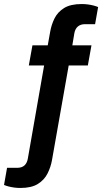

<svg xmlns="http://www.w3.org/2000/svg" viewBox="-98 -751 507 953"><path d="M3 182Q-12 182 -27 180Q-42 178 -55.5 174.5Q-69 171 -78 167L-63 82H-13Q10 82 23 70.5Q36 59 40 37L121 -426H45L63 -526H139L151 -593Q157 -628 172.5 -659.5Q188 -691 220 -711Q252 -731 308 -731Q323 -731 338 -729Q353 -727 366.5 -723.5Q380 -720 389 -716L374 -631H324Q302 -631 288.5 -619.5Q275 -608 271 -586L261 -526H356L338 -426H243L160 44Q154 78 138 110Q122 142 90 162Q58 182 3 182Z"/></svg>

Font: Archivo Variable SemiBold
Style: Italic
Weight: 600
Italic angle: -10°
Designer: Hector Gatti
Foundry: Omnibus-Type
Version: Version 2.001